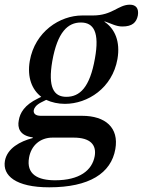

<svg xmlns="http://www.w3.org/2000/svg" viewBox="-64 -582 609 819"><path d="M146 217C317 217 410 157 428 54C444 -37 386 -88 286 -88H110C86 -88 78 -99 80 -112C82 -122 90 -134 111 -145L133 -156C157 -145 184 -139 213 -139C310 -139 415 -206 437 -330C450 -405 426 -459 382 -489V-491C412 -481 431 -469 458 -469C500 -469 518 -486 524 -516C529 -546 516 -562 490 -562C440 -562 416 -516 332 -516H287C191 -516 85 -447 63 -322C51 -251 73 -199 112 -169L98 -162C40 -134 21 -100 16 -68C10 -38 19 -3 76 4L75 7C22 21 -33 50 -43 104C-54 167 3 217 146 217ZM60 90C69 39 107 5 160 5H250C323 5 348 37 340 84C329 145 275 187 171 187C98 187 47 162 60 90ZM159 -321C181 -445 225 -486 281 -486C336 -486 361 -444 341 -333C319 -208 276 -169 219 -169C165 -169 140 -210 159 -321Z"/></svg>

Font: RL Madena Oblique
Style: Regular
Weight: 400
Italic angle: -10°
Designer: I Kadek Wantara Putra
Foundry: Roughlines ID
Version: Version 1.000;Glyphs 3.1.2 (3151)